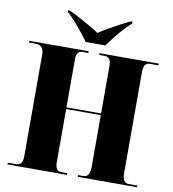

<svg xmlns="http://www.w3.org/2000/svg" viewBox="-97 -1007 982 1092"><g transform="rotate(10 393.5 -461.5)"><path d="M20 0V-10H70Q106 -10 106 -62V-650Q106 -678 94 -691Q82 -704 61 -704H20V-714H363V-704H328Q294 -704 294 -654V-378H494V-651Q494 -679 485 -691.5Q476 -704 455 -704H426V-714H768V-704H718Q682 -704 682 -651V-63Q682 -10 718 -10H768V0H426V-10H456Q494 -10 494 -67V-368H294V-62Q294 -10 328 -10H363V0ZM337 -763Q321 -786 299 -813.5Q277 -841 253.5 -867.5Q230 -894 208 -913V-923H218Q244 -911 276.5 -893.5Q309 -876 340.5 -858Q372 -840 394 -825Q415 -840 446.5 -858Q478 -876 511 -893.5Q544 -911 570 -923H580V-913Q558 -894 534 -867.5Q510 -841 488.5 -813.5Q467 -786 451 -763Z"/></g></svg>

Font: Noto Serif Display SemiCondensed Black
Style: Regular
Weight: 900
Width: 4
Designer: Monotype Design Team
Foundry: Monotype Imaging Inc.
Version: Version 2.009